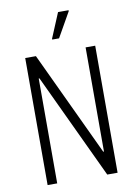

<svg xmlns="http://www.w3.org/2000/svg" viewBox="-97 -961 725 1024"><g transform="rotate(-10 265.5 -449.5)"><path d="M76 0V-688H134L399 -124H403V-688H455V0H399L132 -568H128V0ZM235 -760V-765L291 -899H348V-894L272 -760Z"/></g></svg>

Font: Saira Condensed Light
Style: Regular
Weight: 300
Width: 3
Designer: Hector Gatti with collaboration of the Omnibus-Type team
Foundry: Omnibus-Type
Version: Version 1.101